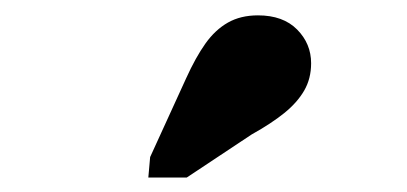

<svg xmlns="http://www.w3.org/2000/svg" viewBox="-20 -794 540 255"><path d="M227.2 -690Q239.8 -717.8 252.8 -736.1Q265.8 -754.4 282.7 -764Q299.6 -773.6 322.6 -773.6Q356 -773.6 374.6 -754.8Q393.2 -736 393.2 -710Q393.2 -689.6 384 -673.7Q374.8 -657.8 357.6 -643.9Q340.4 -630 314.2 -615.4L228 -558.2H177L179.4 -585.4Z"/></svg>

Font: Roboto Serif 20pt
Style: Italic
Weight: 400
Italic angle: -10°
Designer: Greg Gazdowicz
Foundry: Commercial Type
Version: Version 1.008